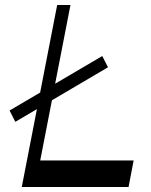

<svg xmlns="http://www.w3.org/2000/svg" viewBox="-20 -750 606 770"><path d="M41.4 -261.4 18.4 -306.8 390.1 -525.3 413.1 -480.2ZM67.3 0 209.3 -730H262.6L120.6 0ZM97.4 0 117.8 -106.5H515.9L495.6 0Z"/></svg>

Font: Savate ExtraLight
Style: Italic
Weight: 200
Italic angle: -11°
Designer: Max Esnée
Foundry: Plomb Type
Version: Version 2.000